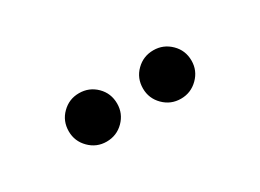

<svg xmlns="http://www.w3.org/2000/svg" viewBox="-22 -904 630 465"><g transform="rotate(-30 293.0 -671.5)"><path d="M397 -604Q368.7 -604 348.9 -623.8Q329.1 -643.6 329.1 -671.4Q329.1 -700.2 348.9 -719.7Q368.7 -739.3 397 -739.3Q424.8 -739.3 444.8 -719.7Q464.8 -700.2 464.8 -671.4Q464.8 -643.6 444.8 -623.8Q424.8 -604 397 -604ZM189 -604Q161.1 -604 141.4 -623.8Q121.6 -643.6 121.6 -671.4Q121.6 -700.2 141.4 -719.7Q161.1 -739.3 189 -739.3Q217.3 -739.3 237.1 -719.7Q256.8 -700.2 256.8 -671.4Q256.8 -643.6 237.1 -623.8Q217.3 -604 189 -604Z"/></g></svg>

Font: Caskaydia Cove Medium
Style: Regular
Weight: 500
Monospace: yes
Designer: Aaron Bell
Foundry: Saja Typeworks
Version: Version 4.300; ttfautohint (v1.8.3)